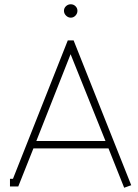

<svg xmlns="http://www.w3.org/2000/svg" viewBox="-20 -877 647 903"><path d="M313 -856.9Q325.7 -856.9 335 -847.9Q344.2 -838.9 344.2 -826.2Q344.2 -813.5 335 -803.7Q325.7 -793.9 313 -793.9Q300.3 -793.9 290.5 -803.7Q280.8 -813.5 280.8 -826.2Q280.8 -838.9 290.3 -847.9Q299.8 -856.9 313 -856.9ZM312 -622.1 150.9 -213.9H476.1ZM490.2 -179.2H137.2L65.9 0H26.9V-36.1H41L298.8 -687H326.2L597.2 -5.9L564 5.9Z"/></svg>

Font: RawengulkPcs
Style: Regular
Weight: 400
Version: Version 0.92